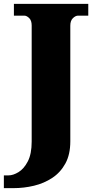

<svg xmlns="http://www.w3.org/2000/svg" viewBox="-47 -734 492 994"><path d="M-27 240V174H-3Q21 174 49 157Q77 140 97 101.5Q117 63 117 -1V-602Q117 -628 104 -640.5Q91 -653 79 -653H25V-714H410V-653H357Q344 -653 330.5 -640Q317 -627 317 -601V-2Q317 66 291.5 112.5Q266 159 223.5 187Q181 215 129 227.5Q77 240 23 240Z"/></svg>

Font: Noto Serif Tamil Black
Style: Regular
Weight: 900
Designer: Indian Type Foundry, Tom Grace, and the Monotype Design Team
Foundry: Monotype Imaging Inc.
Version: Version 2.004; ttfautohint (v1.8.4.7-5d5b)